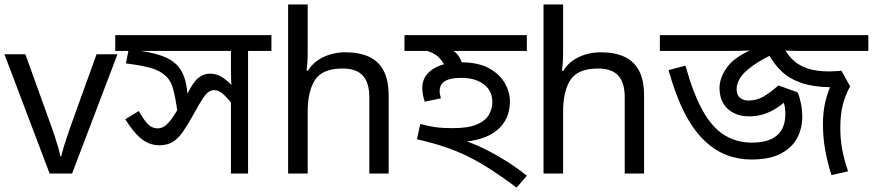

<svg xmlns="http://www.w3.org/2000/svg" viewBox="-20 -780 3923 863"><path d="M203 0 0 -536H94L208 -220Q216 -198 225 -171Q234 -144 241 -119.5Q248 -95 251 -78H255Q259 -95 266.5 -120Q274 -145 283.5 -172Q293 -199 300 -220L414 -536H508L304 0Z M1200 -622V-551H1095V0H1018V-353L1041 -290Q1010 -331 987.5 -353Q965 -375 944 -375Q930 -375 918 -367Q906 -359 891 -336.5Q876 -314 851 -268Q824 -219 802 -187.5Q780 -156 755.5 -141.5Q731 -127 696 -127Q669 -127 644.5 -138Q620 -149 595.5 -174.5Q571 -200 543 -244L604 -281Q631 -233 649 -218Q667 -203 688 -203Q705 -203 720.5 -213.5Q736 -224 754.5 -250Q773 -276 797 -321L820 -354Q846 -408 870 -428.5Q894 -449 923 -449Q956 -449 982.5 -430.5Q1009 -412 1044 -374L1024 -373Q1020 -396 1019 -416.5Q1018 -437 1018 -458V-551H498V-622ZM779 -271Q769 -339 758.5 -379Q748 -419 722 -441Q697 -464 654 -475.5Q611 -487 546 -495L561 -571L615 -551Q672 -542 710 -528Q748 -514 771.5 -491.5Q795 -469 807 -436Q819 -403 823 -356Z M1363 -537Q1363 -518 1361.5 -498Q1360 -478 1358 -462H1364Q1381 -490 1407 -508Q1433 -526 1465 -535.5Q1497 -545 1531 -545Q1596 -545 1639.5 -524.5Q1683 -504 1705 -461Q1727 -418 1727 -349V0H1640V-343Q1640 -408 1611 -440Q1582 -472 1520 -472Q1430 -472 1396.5 -421.5Q1363 -371 1363 -277V0H1275V-760H1363Z M2050 -500Q2129 -500 2177.5 -473.5Q2226 -447 2249 -406.5Q2272 -366 2272 -325Q2272 -243 2214.5 -195Q2157 -147 2044 -141L2054 -152Q2099 -139 2149 -115Q2199 -91 2250 -59.5Q2301 -28 2348 10L2302 63Q2240 17 2188.5 -16.5Q2137 -50 2087 -75Q2037 -100 1981 -119Q1925 -138 1854 -154L1869 -223Q1904 -213 1936.5 -208.5Q1969 -204 2015 -204Q2086 -204 2124.5 -221Q2163 -238 2178 -265Q2193 -292 2193 -320Q2193 -373 2154 -401.5Q2115 -430 2055 -430Q2019 -430 1997 -423Q1975 -416 1965.5 -402.5Q1956 -389 1956 -370Q1956 -362 1958 -353.5Q1960 -345 1962 -338L1889 -323Q1884 -338 1881 -354.5Q1878 -371 1878 -384Q1878 -421 1900 -447Q1922 -473 1960.5 -486.5Q1999 -500 2050 -500ZM1983 -465Q1978 -497 1953 -521.5Q1928 -546 1881 -556L1905 -601L1951 -589Q2007 -567 2032.5 -539Q2058 -511 2062 -468ZM2348 -622V-551H1798V-622Z M2511 -537Q2511 -518 2509.5 -498Q2508 -478 2506 -462H2512Q2529 -490 2555 -508Q2581 -526 2613 -535.5Q2645 -545 2679 -545Q2744 -545 2787.5 -524.5Q2831 -504 2853 -461Q2875 -418 2875 -349V0H2788V-343Q2788 -408 2759 -440Q2730 -472 2668 -472Q2578 -472 2544.5 -421.5Q2511 -371 2511 -277V0H2423V-760H2511Z M3357 -63Q3298 -63 3244 -84Q3190 -105 3142.5 -151.5Q3095 -198 3055.5 -275.5Q3016 -353 2985 -465L3061 -485Q3095 -362 3137 -285.5Q3179 -209 3234 -174Q3289 -139 3360 -139Q3434 -139 3472 -171Q3510 -203 3510 -268Q3510 -299 3502 -321Q3494 -343 3486 -358H3546Q3518 -329 3487.5 -306Q3457 -283 3422.5 -270Q3388 -257 3347 -257Q3308 -257 3278 -272Q3248 -287 3231 -315.5Q3214 -344 3214 -384Q3214 -428 3245 -473.5Q3276 -519 3350 -553Q3330 -552 3304.5 -551.5Q3279 -551 3254 -551H2946V-622H3883V-551H3570Q3546 -551 3527 -552Q3508 -553 3491 -554Q3407 -516 3364 -485Q3321 -454 3306 -428.5Q3291 -403 3291 -380Q3291 -352 3307 -340Q3323 -328 3343 -328Q3381 -328 3411 -345.5Q3441 -363 3479 -396L3565 -365Q3574 -345 3580 -315.5Q3586 -286 3586 -254Q3586 -204 3563.5 -160.5Q3541 -117 3490.5 -90Q3440 -63 3357 -63ZM3757 -205Q3757 -156 3765 -111Q3773 -66 3792 -10L3717 7Q3699 -51 3689 -106.5Q3679 -162 3679 -222Q3679 -275 3688.5 -317Q3698 -359 3711 -388Q3635 -389 3581.5 -407.5Q3528 -426 3492 -460.5Q3456 -495 3431 -543L3507 -559Q3523 -530 3547.5 -507.5Q3572 -485 3611 -472Q3650 -459 3707 -459Q3721 -459 3734 -460Q3747 -461 3762 -462L3801 -392Q3777 -347 3767 -304Q3757 -261 3757 -205Z"/></svg>

Font: hexlbangla05
Style: Book
Weight: 400
Designer: Jelle Bosma - Monotype Design Team
Foundry: Monotype Imaging Inc.
Version: Version 2.003